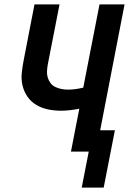

<svg xmlns="http://www.w3.org/2000/svg" viewBox="-20 -690 590 874"><path d="M352 164 384 0H303L341 -195Q320 -191 299 -188.5Q278 -186 258 -186Q227 -186 198.5 -192Q170 -198 146 -212Q122 -226 106 -248.5Q90 -271 83 -299Q76 -327 79 -357Q82 -387 88 -417L137 -670H251L198 -399Q195 -383 194 -367.5Q193 -352 197 -338Q201 -324 209.5 -312.5Q218 -301 231 -294.5Q244 -288 259 -285Q274 -282 290 -282Q307 -282 324.5 -284.5Q342 -287 359 -291L433 -670H547L436 -97H503L452 164Z"/></svg>

Font: Lode
Style: Bold Italic
Weight: 700
Italic angle: -11°
Monospace: yes
Designer: Belleve Invis
Foundry: Belleve Invis
Version: Version 29.2.0; ttfautohint (v1.8.3)